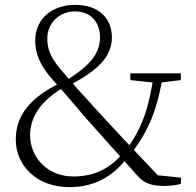

<svg xmlns="http://www.w3.org/2000/svg" viewBox="-20 -757 809 791"><path d="M266 14C381 14 455 -41 507 -111H515L488 -128C434 -62 368 -30 282 -30C172 -30 104 -112 104 -200C104 -273 146 -342 246 -399L234 -422V-418C104 -356 45 -282 45 -182C45 -75 131 14 266 14ZM520 -124C597 -225 627 -306 653 -453H614C594 -312 567 -233 500 -139H495ZM620 -416H634L725 -427V-455H517V-427ZM657 9C680 9 701 6 725 1L726 -25L601 -38L646 -18C522 -149 450 -225 370 -313C314 -374 280 -412 230 -471C185 -525 175 -557 175 -599C175 -665 228 -710 289 -710C352 -710 392 -668 392 -603C392 -528 339 -481 256 -427L267 -402V-406C375 -463 441 -519 441 -603C441 -679 389 -737 290 -737C197 -737 125 -682 125 -589C125 -535 146 -486 195 -431C256 -363 282 -331 336 -268C404 -191 470 -119 551 -28C578 0 608 9 657 9Z"/></svg>

Font: Source Han Serif CN VF
Style: Regular
Weight: 250
Designer: Ryoko NISHIZUKA 西塚涼子 (kana & ideographs); Frank Grießhammer (Latin, Greek & Cyrillic); Wenlong ZHANG 张文龙 (bopomofo); San
Foundry: Adobe
Version: Version 2.002;hotconv 1.1.0;makeotfexe 2.6.0